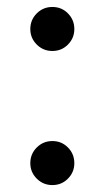

<svg xmlns="http://www.w3.org/2000/svg" viewBox="-20 -533 305 560"><path d="M132.8 6.8Q106 6.8 87.2 -12Q68.4 -30.8 68.4 -57.1Q68.4 -84 87.2 -102.8Q106 -121.6 132.8 -121.6Q159.7 -121.6 178.2 -102.8Q196.8 -84 196.8 -57.1Q196.8 -30.8 178.2 -12Q159.7 6.8 132.8 6.8ZM132.8 -384.3Q106 -384.3 87.2 -403.1Q68.4 -421.9 68.4 -448.2Q68.4 -475.1 87.2 -493.9Q106 -512.7 132.8 -512.7Q159.7 -512.7 178.2 -493.9Q196.8 -475.1 196.8 -448.2Q196.8 -421.9 178.2 -403.1Q159.7 -384.3 132.8 -384.3Z"/></svg>

Font: Inter 20pt
Style: Regular
Weight: 400
Version: Version 4.001;git-66647c0bb